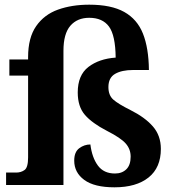

<svg xmlns="http://www.w3.org/2000/svg" viewBox="-20 -790 746 820"><path d="M469 10Q383 10 340 -21.5Q297 -53 297 -104Q297 -141 318.5 -157Q340 -173 366 -173Q373 -117 398 -83Q423 -49 471 -49Q501 -49 519.5 -67Q538 -85 538 -121Q538 -153 517 -177Q496 -201 437 -231Q373 -264 342.5 -299.5Q312 -335 312 -395Q312 -469 357.5 -504Q403 -539 474 -544Q473 -639 445.5 -676.5Q418 -714 361 -714Q310 -714 280.5 -680Q251 -646 251 -573V0H6V-53H49Q70 -53 85 -64Q100 -75 100 -118V-467H20V-536H100V-546Q100 -629 134.5 -678.5Q169 -728 228 -749Q287 -770 361 -770Q455 -770 510.5 -739Q566 -708 590.5 -646.5Q615 -585 616 -491H548Q500 -491 471.5 -474.5Q443 -458 443 -418Q443 -383 464 -364.5Q485 -346 537 -320Q599 -289 633 -250Q667 -211 667 -154Q667 -74 614.5 -32Q562 10 469 10Z"/></svg>

Font: Noto Serif Gurmukhi
Style: Bold
Weight: 700
Designer: Vaibhav Singh and the Monotype Design Team
Foundry: Monotype Imaging Inc.
Version: Version 2.004; ttfautohint (v1.8.4.7-5d5b)